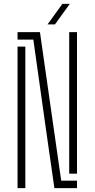

<svg xmlns="http://www.w3.org/2000/svg" viewBox="-20 -965 485 985"><path d="M259 0 216 -300 151 -762H70V-800H185L221 -548L294 -38H375V0ZM70 0V-726H110V-303V0ZM335 -74V-549V-800H375V-74ZM224 -840 300 -945H338L262 -840Z"/></svg>

Font: Big Shoulders Stencil Text SC Thin
Style: Regular
Weight: 100
Designer: Patric King
Foundry: XO Type Co
Version: Version 2.001